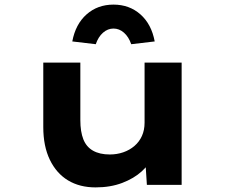

<svg xmlns="http://www.w3.org/2000/svg" viewBox="-20 -803 984 834"><path d="M395 11Q326 11 275.5 -19.5Q225 -50 196.5 -109Q168 -168 168 -251V-531H329V-281Q329 -231 342 -198Q355 -165 384 -148.5Q413 -132 457 -132Q488 -132 515.5 -141.5Q543 -151 564 -169Q585 -187 596.5 -212.5Q608 -238 608 -270V-531H769V0H618L611 -109L641 -121Q629 -89 595.5 -58.5Q562 -28 511 -8.5Q460 11 395 11ZM396 -611 294 -623Q308 -698 356 -740.5Q404 -783 473 -783Q542 -783 590 -740.5Q638 -698 652 -623L550 -611Q539 -643 518.5 -661Q498 -679 473 -679Q448 -679 427.5 -661Q407 -643 396 -611Z"/></svg>

Font: Lexend Tera
Style: Bold
Weight: 700
Designer: Bonnie Shaver-Troup, Thomas Jockin
Foundry: Lexend
Version: Version 1.007